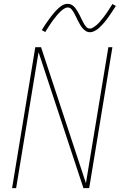

<svg xmlns="http://www.w3.org/2000/svg" viewBox="-20 -981 640 1001"><path d="M43 0 164 -735H194L428 -26L545 -735H566L445 0H415L181 -709L64 0ZM449 -813Q437 -813 427 -819.5Q417 -826 410 -834.5Q403 -843 397.5 -852.5Q392 -862 386.5 -872.5Q381 -883 376 -894Q371 -905 365.5 -914.5Q360 -924 352.5 -933Q345 -942 333 -942Q328 -942 325.5 -941Q323 -940 318.5 -938Q314 -936 309 -932.5Q304 -929 298 -923.5Q292 -918 289 -914.5Q286 -911 283 -908Q280 -905 277 -901.5Q274 -898 271.5 -894.5Q269 -891 265.5 -887Q262 -883 259 -879Q256 -875 252.5 -870Q249 -865 245.5 -860Q242 -855 238.5 -849.5Q235 -844 231.5 -838.5Q228 -833 224 -827Q220 -821 216 -814L198 -824Q205 -836 211.5 -846Q218 -856 224.5 -865Q231 -874 237 -882.5Q243 -891 248.5 -898Q254 -905 259.5 -911.5Q265 -918 270 -923.5Q275 -929 283.5 -937Q292 -945 300.5 -950.5Q309 -956 316.5 -958.5Q324 -961 333 -961Q345 -961 355 -955Q365 -949 372 -940Q379 -931 384.5 -921.5Q390 -912 395.5 -901.5Q401 -891 406 -880Q411 -869 416.5 -859.5Q422 -850 429.5 -841Q437 -832 449 -832Q454 -832 456.5 -833Q459 -834 463.5 -836.5Q468 -839 473 -842.5Q478 -846 484 -851Q490 -856 493 -859.5Q496 -863 499 -866Q502 -869 504.5 -872.5Q507 -876 510 -879.5Q513 -883 516.5 -887Q520 -891 523 -895.5Q526 -900 529.5 -904.5Q533 -909 536.5 -914Q540 -919 543.5 -924.5Q547 -930 550.5 -935.5Q554 -941 558 -947Q562 -953 566 -960L584 -950Q577 -939 570 -928.5Q563 -918 557 -909Q551 -900 545 -891.5Q539 -883 533.5 -876Q528 -869 522.5 -862.5Q517 -856 512 -851Q507 -846 498.5 -837.5Q490 -829 481.5 -824Q473 -819 465.5 -816Q458 -813 449 -813Z"/></svg>

Font: Iosevka SS04 Th Ex Obl
Style: Regular
Weight: 100
Width: 7
Italic angle: -9°
Monospace: yes
Designer: Belleve Invis
Foundry: Belleve Invis
Version: Version 19.0.0; ttfautohint (v1.8.4)